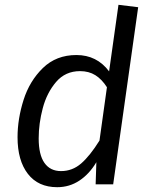

<svg xmlns="http://www.w3.org/2000/svg" viewBox="-20 -767 622 799"><path d="M555 -737 451 0H378L381 -92Q352 -43 310.5 -15.5Q269 12 218 12Q139 12 96 -43.5Q53 -99 53 -196Q53 -272 78 -351Q103 -430 158.5 -484Q214 -538 298 -538Q383 -538 434 -470L473 -747ZM141 -191Q141 -123 165 -89Q189 -55 234 -55Q281 -55 317.5 -86.5Q354 -118 394 -182L425 -404Q404 -437 377 -454Q350 -471 313 -471Q252 -471 213.5 -426Q175 -381 158 -317Q141 -253 141 -191Z"/></svg>

Font: FiraGO Book
Style: Italic
Weight: 350
Italic angle: -8°
Designer: bBox Type GmbH
Foundry: bBox Type GmbH
Version: Version 1.001